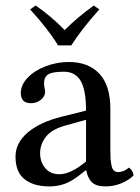

<svg xmlns="http://www.w3.org/2000/svg" viewBox="-20 -664 505 694"><path d="M291 -80.1V-231L215.8 -210Q167.5 -196.8 146.2 -169.9Q125 -143.1 125 -109.9Q125 -79.1 143.3 -56.6Q161.6 -34.2 194.8 -34.2Q235.4 -34.2 291 -80.1ZM292 -47.9H289.1L267.1 -30.8Q237.8 -7.8 212.6 1Q187.5 9.8 158.2 9.8Q102.1 9.8 69.1 -15.9Q36.1 -41.5 36.1 -98.1Q36.1 -147.5 80.3 -185.1Q124.5 -222.7 203.1 -242.2L291 -264.2Q291 -338.9 271.5 -371.8Q252 -404.8 210.9 -404.8Q170.4 -404.8 154.8 -395.5Q139.2 -386.2 139.2 -362.8Q139.2 -355.5 141.1 -345.7Q143.1 -335.9 143.1 -332Q143.1 -316.4 128.2 -303.7Q113.3 -291 91.8 -291Q55.2 -291 55.2 -328.1Q55.2 -357.4 80.3 -383.5Q105.5 -409.7 145.8 -424.8Q186 -439.9 229 -439.9Q299.3 -439.9 339.1 -397.7Q378.9 -355.5 378.9 -270V-124Q378.9 -103 379.6 -90.8Q380.4 -78.6 383.1 -65.9Q385.7 -53.2 391.6 -47.6Q397.5 -42 407.2 -42Q427.2 -42 445.8 -58.1Q460 -49.3 462.9 -29.8Q444.8 -12.2 418 -1.2Q391.1 9.8 361.8 9.8Q327.6 9.8 312.3 -5.1Q296.9 -20 292 -47.9ZM237.8 -500H189.9Q152.3 -561 88.9 -629.9L108.9 -644Q165 -605.5 213.9 -555.2Q256.3 -598.6 318.8 -644L338.9 -629.9Q274.4 -558.1 237.8 -500Z"/></svg>

Font: Common Serif News
Style: Regular
Weight: 450
Designer: Philipp H. Poll, Khaled Hosny
Foundry: Stefan Peev, Context Ltd.
Version: Version 1.026